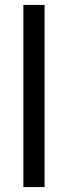

<svg xmlns="http://www.w3.org/2000/svg" viewBox="-20 -760 276 780"><path d="M75 0V-740H161V0Z"/></svg>

Font: Liter
Style: Regular
Weight: 400
Designer: Anton Skugarov
Foundry: skugi
Version: Version 1.004; ttfautohint (v1.8.4.7-5d5b)